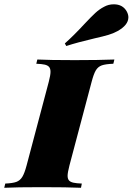

<svg xmlns="http://www.w3.org/2000/svg" viewBox="-68 -890 628 910"><path d="M0 0ZM334.5 -778.8Q364.7 -811 383.8 -828.6Q402.8 -846.2 425.3 -857.9Q446.3 -869.6 471.2 -869.6Q514.2 -869.6 533.2 -835Q540.5 -820.8 540.5 -808.1Q540.5 -771 488.3 -742.2Q468.8 -731.4 444.8 -724.4Q420.9 -717.3 379.4 -708Q298.3 -689 246.1 -671.9L239.3 -684.1Q279.8 -719.7 334.5 -778.8ZM252.4 -57.1Q252.4 -42.5 259 -34.9Q265.6 -27.3 279.8 -24.2Q293.9 -21 319.8 -20L315.9 0Q251.5 -2.9 128.9 -2.9Q10.7 -2.9 -47.9 0L-43 -20Q-8.3 -21.5 9.3 -27.8Q26.9 -34.2 37.6 -51.5Q48.3 -68.8 58.1 -106L163.1 -502Q171.4 -533.7 171.4 -549.8Q171.4 -564.9 164.6 -572.8Q157.7 -580.6 143.8 -583.7Q129.9 -586.9 104 -587.9L108.9 -607.9Q164.6 -605 286.1 -605Q398.4 -605 474.1 -607.9L469.2 -587.9Q432.1 -586.4 414.3 -580.1Q396.5 -573.7 386.2 -556.6Q376 -539.6 366.2 -502L261.2 -106Q252.4 -71.8 252.4 -57.1Z"/></svg>

Font: TypoPRO Playfair Display SC
Style: Italic
Weight: 900
Italic angle: -14°
Designer: Claus Eggers Sørensen
Foundry: Claus Eggers Sørensen
Version: Version 1.004;PS 001.004;hotconv 1.0.70;makeotf.lib2.5.58329